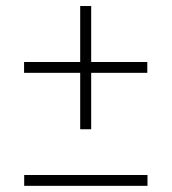

<svg xmlns="http://www.w3.org/2000/svg" viewBox="-20 -610 570 638"><path d="M60.4 -28.5H470.1V7.5H60.4ZM246.5 -180.5V-368H60V-404H246.5V-590H283V-404H469.5V-368H283V-180.5Z"/></svg>

Font: Bodoni* 06pt Fatface
Style: Regular
Weight: 900
Version: Version 2.3